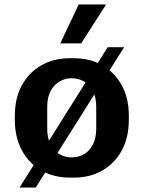

<svg xmlns="http://www.w3.org/2000/svg" viewBox="-20 -780 638 854"><path d="M290 10Q220 10 164.5 -21.5Q109 -53 77.5 -111Q46 -169 46 -247V-265Q46 -344 77.5 -401Q109 -458 164 -489.5Q219 -521 289 -521H309Q380 -521 435 -489.5Q490 -458 521.5 -401Q553 -344 553 -265V-247Q553 -168 521.5 -110.5Q490 -53 435 -21.5Q380 10 310 10ZM299 -80Q330 -80 354.5 -94.5Q379 -109 393.5 -138Q408 -167 408 -207V-305Q408 -346 393.5 -374Q379 -402 354.5 -417Q330 -432 299 -432Q269 -432 244 -417Q219 -402 204.5 -374Q190 -346 190 -305V-207Q190 -167 204.5 -138Q219 -109 244 -94.5Q269 -80 299 -80ZM67 54 459 -570H532L139 54ZM248 -587 330 -760H449L450 -757L341 -587Z"/></svg>

Font: Chivo Medium SemiBold
Style: Regular
Weight: 600
Version: Version 2.002